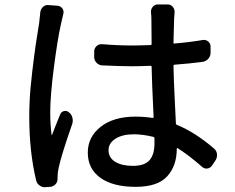

<svg xmlns="http://www.w3.org/2000/svg" viewBox="-20 -793 1040 849"><path d="M158.2 -739.3Q160.2 -753.9 170.9 -763.2Q181.6 -772.5 195.3 -770.5L235.4 -767.6Q249 -765.6 256.3 -754.9Q263.7 -744.1 259.8 -730.5Q255.9 -715.8 250 -688.5Q234.4 -620.1 218.3 -494.6Q202.1 -369.1 202.1 -295.9Q202.1 -244.1 208 -196.3Q209 -195.3 209.5 -195.3Q210 -195.3 210 -196.3Q221.7 -227.5 246.1 -287.1Q251 -298.8 262.7 -301.8Q274.4 -304.7 284.2 -296.9Q295.9 -288.1 299.8 -273.9Q303.7 -259.8 299.8 -246.1Q251 -106.4 239.3 -50.8Q234.4 -29.3 234.4 -5.9Q234.4 -4.9 234.4 -3.9Q235.4 10.7 225.6 21.5Q215.8 32.2 201.2 33.2L182.6 34.2Q180.7 35.2 179.7 35.2Q166 35.2 155.3 27.3Q142.6 18.6 139.6 3.9Q109.4 -123 109.4 -277.3Q109.4 -307.6 110.8 -341.3Q112.3 -375 115.7 -411.1Q119.1 -447.3 122.6 -476.6Q126 -505.9 130.9 -543.5Q135.7 -581.1 138.7 -600.1Q141.6 -619.1 147 -652.8Q152.3 -686.5 153.3 -692.4Q157.2 -727.5 158.2 -739.3ZM663.1 -159.2V-181.6Q663.1 -185.5 659.2 -187.5Q612.3 -199.2 571.3 -199.2Q521.5 -199.2 490.7 -179.7Q460 -160.2 460 -128.9Q460 -95.7 489.3 -77.6Q518.6 -59.6 567.4 -59.6Q619.1 -59.6 641.1 -84.5Q663.1 -109.4 663.1 -159.2ZM925.8 -136.7Q937.5 -127 939.5 -112.3Q939.5 -109.4 939.5 -106.4Q939.5 -94.7 933.6 -85L918 -61.5Q910.2 -49.8 897 -47.9Q883.8 -45.9 873 -55.7Q815.4 -106.4 765.6 -137.7Q761.7 -139.6 761.7 -135.7Q761.7 -59.6 719.2 -13.2Q676.8 33.2 580.1 33.2Q479.5 33.2 423.8 -6.8Q368.2 -46.9 368.2 -118.2Q368.2 -187.5 425.3 -232.4Q482.4 -277.3 579.1 -277.3Q619.1 -277.3 654.3 -271.5Q659.2 -271.5 659.2 -275.4Q651.4 -437.5 650.4 -498Q650.4 -502 645.5 -502Q593.8 -500 566.4 -500Q514.6 -500 431.6 -503.9Q417 -504.9 406.7 -515.6Q396.5 -526.4 396.5 -541V-565.4Q396.5 -579.1 406.7 -588.9Q417 -598.6 430.7 -597.7Q501 -591.8 567.4 -591.8Q593.8 -591.8 645.5 -593.8Q650.4 -593.8 650.4 -598.6Q650.4 -625 649.9 -662.6Q649.4 -700.2 649.4 -710Q649.4 -722.7 647.5 -738.3Q646.5 -752 655.3 -762.7Q664.1 -773.4 677.7 -773.4H721.7Q735.4 -773.4 744.1 -762.7Q752.9 -752 752 -738.3Q751 -725.6 750 -711.9Q749 -683.6 747.1 -604.5Q747.1 -599.6 751 -600.6Q820.3 -606.4 877 -616.2Q890.6 -618.2 900.9 -609.4Q911.1 -600.6 911.1 -586.9V-559.6Q911.1 -544.9 901.4 -533.7Q891.6 -522.5 877 -519.5Q817.4 -511.7 751 -506.8Q747.1 -506.8 747.1 -502.9Q748 -445.3 752.9 -348.1Q757.8 -251 757.8 -247.1Q757.8 -243.2 761.7 -241.2Q842.8 -208 925.8 -136.7Z"/></svg>

Font: Gen Jyuu Gothic L Monospace Medium
Style: Regular
Weight: 500
Designer: [Source Han Sans]
Ryoko NISHIZUKA  (kana & ideographs); Paul D. Hunt (Latin, Greek & Cyrillic); Wenlong ZHANG  (bopomofo
Version: Version 1.002.20150607